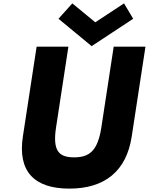

<svg xmlns="http://www.w3.org/2000/svg" viewBox="-20 -1101 881 1136"><path d="M840.7 -825H652.7L579.8 -348C558.6 -210 510.5 -170 418.5 -170C326.5 -170 290.6 -210 311.8 -348L384.7 -825H196.7L115.3 -293C84.1 -89 180.2 15 390.2 15C600.2 15 728.1 -89 759.3 -293ZM768 -990 713.9 -1081 543.8 -969 407.9 -1081 326 -990 522.2 -828Z"/></svg>

Font: Sztylet
Style: BdObl
Weight: 700
Foundry: Cannot Into Space Fonts, PlusOne Fonts
Version: Version 0.12